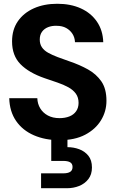

<svg xmlns="http://www.w3.org/2000/svg" viewBox="-20 -732 614 1019"><path d="M296 12Q220 12 160 -14Q100 -40 65.5 -90Q31 -140 29 -211H178Q179 -181 193.5 -157Q208 -133 234 -119Q260 -105 296 -105Q325 -105 348 -114Q371 -123 384 -141.5Q397 -160 397 -186Q397 -215 382.5 -235Q368 -255 342.5 -269Q317 -283 284.5 -294Q252 -305 217 -317Q133 -346 88.5 -391.5Q44 -437 44 -512Q44 -575 75 -619.5Q106 -664 160 -688Q214 -712 284 -712Q355 -712 409 -687.5Q463 -663 494.5 -617Q526 -571 528 -508H378Q377 -533 364.5 -552.5Q352 -572 331 -583.5Q310 -595 281 -595Q256 -596 235.5 -588Q215 -580 203 -563.5Q191 -547 191 -522Q191 -498 202.5 -481Q214 -464 235.5 -452Q257 -440 286 -429Q315 -418 350 -406Q403 -388 447 -363.5Q491 -339 518 -300Q545 -261 545 -197Q545 -141 516 -93.5Q487 -46 432 -17Q377 12 296 12ZM198 267V188H315Q340 188 352.5 180Q365 172 365 154Q365 137 352.5 129.5Q340 122 315 122H252V-4H338V49Q371 49 400.5 60Q430 71 449 94.5Q468 118 468 157Q468 194 449 218.5Q430 243 400 255Q370 267 335 267Z"/></svg>

Font: DM Sans 36pt ExtraBold
Style: Regular
Weight: 800
Designer: Colophon Foundry, Jonny Pinhorn
Foundry: Colophon Foundry
Version: Version 4.004;gftools[0.9.30]